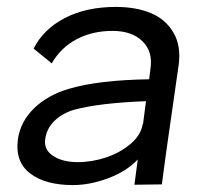

<svg xmlns="http://www.w3.org/2000/svg" viewBox="-20 -530 593 560"><path d="M317.9 -509.8Q376.5 -509.8 419.7 -491.9Q462.9 -474.1 485.8 -435.1Q508.8 -396 501 -339.8L465.8 -94.2Q463.4 -75.7 458.5 -40.5Q453.6 -5.4 452.1 7.8L372.1 8.8Q375 -16.1 381.8 -64.9Q350.1 -30.8 296.4 -10.5Q242.7 9.8 192.9 9.8Q111.8 9.8 67.6 -24.4Q23.4 -58.6 32.2 -124Q39.6 -175.3 79.3 -214.1Q119.1 -252.9 181.2 -271Q266.1 -296.4 415 -298.8L418.9 -330.1Q426.3 -379.4 395.5 -409.7Q364.7 -439.9 308.1 -439.9Q250 -439.9 203.9 -415.8Q157.7 -391.6 130.9 -345.2L78.1 -388.2Q106.4 -444.8 168.9 -477.3Q231.4 -509.8 317.9 -509.8ZM111.8 -124Q107.4 -93.3 135 -75.2Q162.6 -57.1 207 -57.1Q248 -57.1 289.3 -70.8Q330.6 -84.5 361.1 -110.6Q391.6 -136.7 396 -168L397 -167L405.8 -234.9Q268.1 -229.5 196.8 -210Q162.6 -200.2 139.4 -178Q116.2 -155.8 111.8 -124Z"/></svg>

Font: Human Sans
Style: Italic
Weight: 400
Italic angle: -8°
Designer: Tim Radville
Foundry: Continuum
Version: Version 1.000;FEAKit 1.0